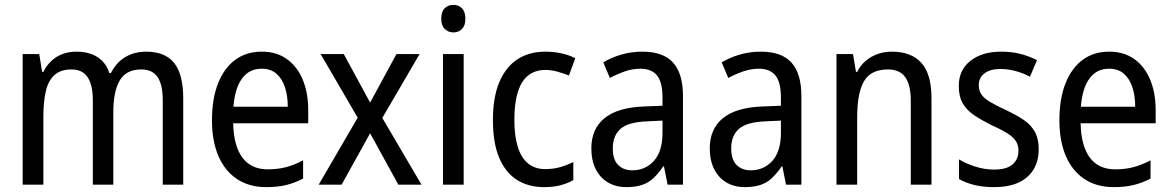

<svg xmlns="http://www.w3.org/2000/svg" viewBox="-20 -758 4807 788"><path d="M580 -546Q657 -546 694.5 -500Q732 -454 732 -353V0H648V-345Q648 -411 626.5 -442Q605 -473 560 -473Q498 -473 471.5 -428Q445 -383 445 -296V0H361V-346Q361 -390 351 -418Q341 -446 322 -459.5Q303 -473 273 -473Q229 -473 203.5 -450Q178 -427 168 -383.5Q158 -340 158 -279V0H73V-536H141L153 -463H158Q172 -491 192.5 -509.5Q213 -528 238.5 -537Q264 -546 293 -546Q346 -546 380.5 -523.5Q415 -501 429 -458H435Q458 -503 495.5 -524.5Q533 -546 580 -546Z M1054 -546Q1115 -546 1157.5 -515.5Q1200 -485 1222.5 -431Q1245 -377 1245 -306V-252H937Q939 -159 975 -111Q1011 -63 1079 -63Q1120 -63 1154 -72Q1188 -81 1224 -100V-25Q1189 -7 1154 1.5Q1119 10 1073 10Q1003 10 953 -23Q903 -56 876.5 -117.5Q850 -179 850 -264Q850 -353 875 -416Q900 -479 945.5 -512.5Q991 -546 1054 -546ZM1054 -476Q1003 -476 973.5 -436Q944 -396 938 -320H1161Q1161 -365 1149.5 -400Q1138 -435 1114.5 -455.5Q1091 -476 1054 -476Z M1448 -275 1296 -536H1391L1499 -337L1607 -536H1702L1549 -274L1710 0H1615L1499 -211L1382 0H1288Z M1883 -536V0H1798V-536ZM1841 -738Q1862 -738 1876 -724Q1890 -710 1890 -681Q1890 -653 1876 -639Q1862 -625 1841 -625Q1820 -625 1805.5 -639Q1791 -653 1791 -681Q1791 -710 1805 -724Q1819 -738 1841 -738Z M2213 10Q2149 10 2102 -19.5Q2055 -49 2029 -110Q2003 -171 2003 -265Q2003 -360 2030 -422.5Q2057 -485 2105 -515.5Q2153 -546 2218 -546Q2254 -546 2286.5 -538.5Q2319 -531 2341 -519L2315 -448Q2293 -457 2267.5 -464Q2242 -471 2219 -471Q2176 -471 2147.5 -448Q2119 -425 2105 -379.5Q2091 -334 2091 -266Q2091 -201 2105 -155.5Q2119 -110 2147.5 -87Q2176 -64 2217 -64Q2251 -64 2279 -72Q2307 -80 2333 -93V-19Q2309 -5 2279.5 2.5Q2250 10 2213 10Z M2617 -546Q2702 -546 2742.5 -501Q2783 -456 2783 -364V0H2720L2705 -75H2702Q2683 -47 2662.5 -27.5Q2642 -8 2615 1Q2588 10 2551 10Q2508 10 2475.5 -9Q2443 -28 2425 -64Q2407 -100 2407 -149Q2407 -229 2461 -273Q2515 -317 2623 -321L2699 -324V-357Q2699 -422 2676 -449Q2653 -476 2609 -476Q2576 -476 2544.5 -465Q2513 -454 2483 -438L2456 -502Q2489 -522 2530 -534Q2571 -546 2617 -546ZM2636 -260Q2558 -257 2526.5 -229Q2495 -201 2495 -149Q2495 -103 2517 -81Q2539 -59 2575 -59Q2629 -59 2664 -98Q2699 -137 2699 -213V-263Z M3103 -546Q3188 -546 3228.5 -501Q3269 -456 3269 -364V0H3206L3191 -75H3188Q3169 -47 3148.5 -27.5Q3128 -8 3101 1Q3074 10 3037 10Q2994 10 2961.5 -9Q2929 -28 2911 -64Q2893 -100 2893 -149Q2893 -229 2947 -273Q3001 -317 3109 -321L3185 -324V-357Q3185 -422 3162 -449Q3139 -476 3095 -476Q3062 -476 3030.5 -465Q2999 -454 2969 -438L2942 -502Q2975 -522 3016 -534Q3057 -546 3103 -546ZM3122 -260Q3044 -257 3012.5 -229Q2981 -201 2981 -149Q2981 -103 3003 -81Q3025 -59 3061 -59Q3115 -59 3150 -98Q3185 -137 3185 -213V-263Z M3640 -546Q3720 -546 3761.5 -500Q3803 -454 3803 -354V0H3718V-345Q3718 -409 3695.5 -441Q3673 -473 3624 -473Q3554 -473 3526 -424.5Q3498 -376 3498 -278V0H3413V-536H3481L3493 -463H3498Q3512 -491 3534.5 -509.5Q3557 -528 3584 -537Q3611 -546 3640 -546Z M4243 -147Q4243 -96 4221 -61Q4199 -26 4158.5 -8Q4118 10 4060 10Q4013 10 3978 1Q3943 -8 3916 -23V-104Q3943 -87 3982 -74.5Q4021 -62 4060 -62Q4111 -62 4135.5 -83Q4160 -104 4160 -140Q4160 -161 4150.5 -177Q4141 -193 4118 -208.5Q4095 -224 4052 -243Q4010 -264 3979 -284.5Q3948 -305 3931.5 -333.5Q3915 -362 3915 -405Q3915 -471 3963 -508.5Q4011 -546 4089 -546Q4131 -546 4167 -537Q4203 -528 4236 -511L4207 -443Q4189 -453 4169 -460Q4149 -467 4128.5 -471Q4108 -475 4087 -475Q4044 -475 4020.5 -457Q3997 -439 3997 -409Q3997 -387 4007.5 -371Q4018 -355 4042 -340.5Q4066 -326 4107 -307Q4150 -287 4180.5 -266.5Q4211 -246 4227 -217.5Q4243 -189 4243 -147Z M4532 -546Q4593 -546 4635.5 -515.5Q4678 -485 4700.5 -431Q4723 -377 4723 -306V-252H4415Q4417 -159 4453 -111Q4489 -63 4557 -63Q4598 -63 4632 -72Q4666 -81 4702 -100V-25Q4667 -7 4632 1.5Q4597 10 4551 10Q4481 10 4431 -23Q4381 -56 4354.5 -117.5Q4328 -179 4328 -264Q4328 -353 4353 -416Q4378 -479 4423.5 -512.5Q4469 -546 4532 -546ZM4532 -476Q4481 -476 4451.5 -436Q4422 -396 4416 -320H4639Q4639 -365 4627.5 -400Q4616 -435 4592.5 -455.5Q4569 -476 4532 -476Z"/></svg>

Font: Noto Sans Display SemiCondensed
Style: Regular
Weight: 400
Width: 4
Version: Version 2.003